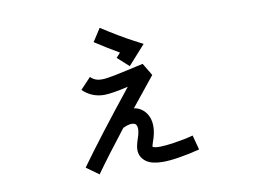

<svg xmlns="http://www.w3.org/2000/svg" viewBox="-71 -709 1142 847"><g transform="rotate(-10 500.0 -285.5)"><path d="M524.4 -415 473.6 -460.9 492.2 -481.4Q439.5 -511.7 385.7 -546.9L422.9 -604.5Q502.9 -552.7 562.5 -521.5L601.6 -501ZM658.2 -47.9Q705.1 -54.7 744.1 -65.4L761.7 0Q717.8 11.7 668.9 19.5Q627 26.4 595.7 26.4Q546.9 26.4 521.5 8.8Q492.2 -12.7 493.2 -46.9Q493.2 -62.5 502.9 -91.8Q517.6 -131.8 509.8 -151.4Q506.8 -158.2 502 -160.2Q482.4 -168 450.2 -152.3V-153.3Q363.3 -42 310.5 32.2L254.9 -7.8Q340.8 -127.9 500 -327.1Q425.8 -309.6 392.6 -309.6Q392.6 -309.6 391.6 -309.6Q336.9 -309.6 295.9 -348.6L342.8 -398.4Q358.4 -383.8 375.5 -380.4Q392.6 -377 419.4 -380.9Q446.3 -384.8 511.7 -399.4Q555.7 -409.2 582 -415L615.2 -359.4Q571.3 -305.7 509.8 -228.5Q518.6 -227.5 526.4 -224.6Q558.6 -211.9 573.2 -177.7Q590.8 -133.8 567.4 -69.3Q561.5 -52.7 561.5 -46.9Q581.1 -36.1 658.2 -47.9Z"/></g></svg>

Font: irohakakuC Regular
Style: Regular
Weight: 400
Designer: [Source Han Sans]
Ryoko NISHIZUKA Ë•øÂ°öÊ∂ºÂ≠ê (kana & ideographs); Paul D. Hunt (Latin, Greek & Cyrillic); Wenlong ZHAN
Version: Version 1.001.20160904